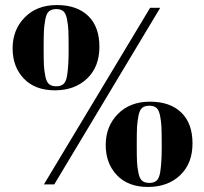

<svg xmlns="http://www.w3.org/2000/svg" viewBox="-20 -731 808 761"><path d="M566.5 10Q488 10 443.5 -36.5Q399 -83 399 -156.5Q399 -230 447 -279Q495 -328 574.5 -328Q654 -328 698.5 -285Q743 -242 743 -162.5Q743 -83 694 -36.5Q645 10 566.5 10ZM615 -49Q621 -86 621 -146Q621 -206 620 -227.5Q619 -249 614.5 -272Q610 -295 600 -303.5Q590 -312 572 -312Q554 -312 543.5 -303.5Q533 -295 528.5 -270.5Q524 -246 523 -225Q522 -204 522 -157Q522 -110 523 -90Q524 -70 528.5 -46.5Q533 -23 543.5 -14.5Q554 -6 572 -6Q590 -6 600.5 -15Q611 -24 615 -49ZM154 0 575 -700H615L195 0ZM197.5 -373Q119 -373 74.5 -419.5Q30 -466 30 -539.5Q30 -613 78 -662Q126 -711 205.5 -711Q285 -711 329.5 -668Q374 -625 374 -545.5Q374 -466 325 -419.5Q276 -373 197.5 -373ZM246 -432Q252 -470 252 -529.5Q252 -589 251 -610.5Q250 -632 245.5 -655Q241 -678 231 -686.5Q221 -695 203 -695Q185 -695 174.5 -686.5Q164 -678 159.5 -653.5Q155 -629 154 -608Q153 -587 153 -540Q153 -493 154 -473Q155 -453 159.5 -429.5Q164 -406 174.5 -397.5Q185 -389 203 -389Q221 -389 231.5 -398Q242 -407 246 -432Z"/></svg>

Font: Abril Fatface
Style: Regular
Weight: 400
Designer: Veronika Burian, Jos Scaglione
Foundry: TypeTogether
Version: Version 1.001